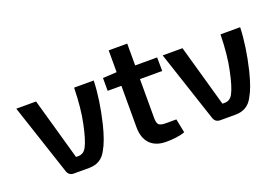

<svg xmlns="http://www.w3.org/2000/svg" viewBox="-90 -893 1678 1167"><g transform="rotate(-20 748.5 -310.0)"><path d="M528 -490Q524 -368 489 -222Q464 -120 433 -68Q398 0 320 0H221Q189 0 179 -31L27 -490H155L268 -90H282Q318 -90 336 -125Q358 -166 378 -263Q398 -355 401 -490Z M795 -150Q795 -118 806 -107Q818 -96 850 -96H919L937 -6Q888 11 815 11Q748 11 711 -27Q675 -65 675 -134V-402H586V-485L676 -490V-631H796V-490H938L939 -402H795Z M1475 -490Q1471 -368 1436 -222Q1411 -120 1380 -68Q1345 0 1267 0H1168Q1136 0 1126 -31L974 -490H1102L1215 -90H1229Q1265 -90 1283 -125Q1305 -166 1325 -263Q1345 -355 1348 -490Z"/></g></svg>

Font: Taylor Sans Upright Semi Bold
Style: Regular
Weight: 600
Italic angle: -8°
Designer: Natanael Gama
Version: Version 1.001 September 8, 2015